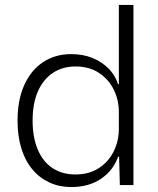

<svg xmlns="http://www.w3.org/2000/svg" viewBox="-20 -749 641 777"><path d="M268 8Q220 8 180 -10.5Q140 -29 111 -63.5Q82 -98 66.5 -148Q51 -198 51 -261Q51 -345 78.5 -405.5Q106 -466 155 -498Q204 -530 268 -530Q316 -530 354 -514.5Q392 -499 419 -472Q446 -445 458 -408H461V-729H520V0H465L462 -115H458Q439 -60 389.5 -26Q340 8 268 8ZM285 -43Q341 -43 380.5 -69Q420 -95 440.5 -137Q461 -179 461 -228V-295Q461 -344 440.5 -386Q420 -428 380.5 -454Q341 -480 286 -480Q233 -480 194 -454Q155 -428 133.5 -379.5Q112 -331 112 -261Q112 -193 133 -143.5Q154 -94 193 -68.5Q232 -43 285 -43Z"/></svg>

Font: Mona Sans Light
Style: Regular
Weight: 300
Designer: Deni Anggara
Foundry: GitHub
Version: Version 2.000